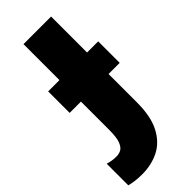

<svg xmlns="http://www.w3.org/2000/svg" viewBox="-356 -757 1023 1023"><g transform="rotate(-45 155.5 -245.0)"><path d="M35 224Q3 224 -20 220.5Q-43 217 -59 213V50Q-46 54 -30.5 57Q-15 60 6 60Q23 60 39.5 52Q56 44 67 17Q78 -10 78 -67V-281H-7V-443H78V-714H286V-443H370V-281H286V-67Q286 39 252.5 103Q219 167 162.5 195.5Q106 224 35 224Z"/></g></svg>

Font: Noto Sans Display Black
Style: Regular
Weight: 900
Designer: Monotype Design Team
Foundry: Monotype Imaging Inc.
Version: Version 2.003